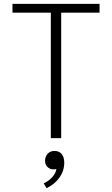

<svg xmlns="http://www.w3.org/2000/svg" viewBox="-20 -720 584 1001"><path d="M245 -654H45V-700H499V-654H299V0H245ZM208 236Q237 222 254 202Q271 182 274 161Q269 163 259 163Q241 163 228 151Q215 139 215 119Q215 96 228.5 81.5Q242 67 264 67Q289 67 302 83.5Q315 100 315 128Q315 170 290.5 205Q266 240 223 261Z"/></svg>

Font: Niramit ExtraLight
Style: Regular
Weight: 200
Designer: Katatrad Aksorn Co.,Ltd.
Foundry: Cadson Demak Co.,Ltd.
Version: Version 1.000; ttfautohint (v1.6)